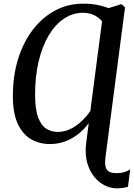

<svg xmlns="http://www.w3.org/2000/svg" viewBox="-20 -773 732 1045"><path d="M617.5 252Q568 252 525.8 221Q483.5 190 461.5 133.5Q439.5 77 449.5 2L463 -102.5Q422 -48 368 -18.5Q314 11 251.5 11Q195 11 149.2 -15.2Q103.5 -41.5 76.8 -99Q50 -156.5 50 -249.5Q50 -360 78.5 -452Q107 -544 159 -611.5Q211 -679 280.5 -716Q350 -753 432 -753Q477 -753 510.2 -746.2Q543.5 -739.5 571.5 -729L637.5 -749.5H643L660.5 -733L554 83Q548 129.5 560.8 149.5Q573.5 169.5 616 169.5Q636.5 169.5 655.2 164.2Q674 159 688.5 149L676.5 244Q666 247 650 249.5Q634 252 617.5 252ZM294 -55Q341.5 -55 386.8 -84Q432 -113 471.5 -168L535.5 -657Q517.5 -679 491 -691.2Q464.5 -703.5 432 -703.5Q376 -703.5 328.2 -671.5Q280.5 -639.5 245.2 -580.5Q210 -521.5 190.5 -439.8Q171 -358 171 -258Q171 -178.5 187.5 -134.2Q204 -90 232 -72.5Q260 -55 294 -55Z"/></svg>

Font: Merriweather 24pt Medium
Style: Italic
Weight: 500
Italic angle: -7.8°
Version: Version 2.101